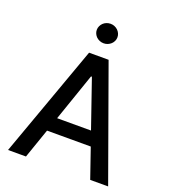

<svg xmlns="http://www.w3.org/2000/svg" viewBox="-165 -1055 1030 1172"><g transform="rotate(20 350.0 -469.0)"><path d="M286.6 -727.3H413.4L675.1 0H558.6L492.2 -192.5H208.1L141.3 0H24.9ZM240.1 -284.8H460.2L353 -595.2H347.3ZM283 -874.6Q283 -887.8 288.4 -899.3Q293.7 -910.9 302.7 -919.6Q311.8 -928.3 324 -933.2Q336.3 -938.2 350.1 -938.2Q364 -938.2 376.1 -933.2Q388.1 -928.3 397.4 -919.6Q406.6 -910.9 411.9 -899.3Q417.3 -887.8 417.3 -874.6Q417.3 -861.5 411.9 -850Q406.6 -838.4 397.4 -829.9Q388.1 -821.4 376.1 -816.4Q364 -811.4 350.1 -811.4Q336.3 -811.4 324 -816.4Q311.8 -821.4 302.7 -829.9Q293.7 -838.4 288.4 -850Q283 -861.5 283 -874.6Z"/></g></svg>

Font: Cannonade Med
Style: Regular
Weight: 500
Designer: Rasmus Andersson
Foundry: rsms
Version: Version 3.012;git-f93a4a705